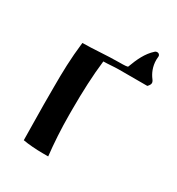

<svg xmlns="http://www.w3.org/2000/svg" viewBox="-138 -636 673 729"><g transform="rotate(30 198.5 -271.0)"><path d="M273 -444C273 -441 260 -440 233 -440C183 -440 122 -434 77 -434C68 -358 67 -301 67 -236V-200V-159C67 -109 69 -44 69 -3C89 1 126 4 156 4H173H180C174 -49 170 -112 170 -174V-199C170 -271 173 -349 181 -413C201 -413 226 -416 248 -416H372C378 -422 382 -428 382 -434C382 -438 380 -443 376 -448C363 -465 352 -489 352 -519C352 -524 353 -529 353 -534C353 -542 347 -546 341 -546C337 -546 334 -545 331 -542C303 -517 287 -482 273 -444Z"/></g></svg>

Font: Ponomar Unicode
Style: Regular
Weight: 400
Version: 1.3